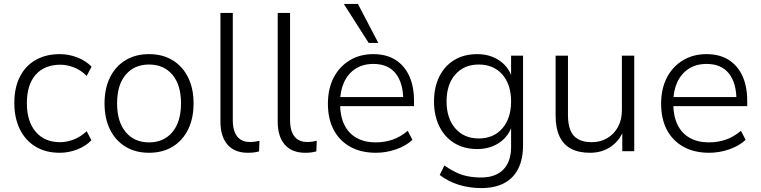

<svg xmlns="http://www.w3.org/2000/svg" viewBox="-20 -771 3879 979"><path d="M285 8Q213 8 161 -23.5Q109 -55 81 -112.5Q53 -170 53 -246Q53 -323 81 -379Q109 -435 161.5 -465Q214 -495 285 -495Q331 -495 374.5 -478Q418 -461 447 -431L422 -384Q392 -414 356.5 -427.5Q321 -441 288 -441Q207 -441 162 -390Q117 -339 117 -245Q117 -152 162 -99Q207 -46 287 -46Q320 -46 355.5 -59.5Q391 -73 422 -102L446 -56Q418 -26 374 -9Q330 8 285 8Z M740 8Q671 8 620 -23Q569 -54 541 -110.5Q513 -167 513 -244Q513 -320 541 -376.5Q569 -433 620 -464Q671 -495 740 -495Q809 -495 860 -464Q911 -433 939 -376.5Q967 -320 967 -244Q967 -167 939 -110.5Q911 -54 860 -23Q809 8 740 8ZM740 -45Q815 -45 859 -97.5Q903 -150 903 -244Q903 -338 859 -390Q815 -442 740 -442Q665 -442 621 -390Q577 -338 577 -244Q577 -150 621 -97.5Q665 -45 740 -45Z M1244 8Q1176 8 1140 -33.5Q1104 -75 1104 -151V-705H1167V-158Q1167 -122 1177 -97Q1187 -72 1206.5 -59.5Q1226 -47 1254 -47Q1267 -47 1279 -48.5Q1291 -50 1303 -53L1301 1Q1286 5 1272.5 6.5Q1259 8 1244 8Z M1536 8Q1468 8 1432 -33.5Q1396 -75 1396 -151V-705H1459V-158Q1459 -122 1469 -97Q1479 -72 1498.5 -59.5Q1518 -47 1546 -47Q1559 -47 1571 -48.5Q1583 -50 1595 -53L1593 1Q1578 5 1564.5 6.5Q1551 8 1536 8Z M1897 8Q1822 8 1767 -22Q1712 -52 1682 -108Q1652 -164 1652 -242Q1652 -318 1681 -374.5Q1710 -431 1762.5 -463Q1815 -495 1883 -495Q1950 -495 1996 -466Q2042 -437 2066.5 -384Q2091 -331 2091 -257V-230H1697V-276H2054L2036 -262Q2036 -348 1997.5 -396.5Q1959 -445 1884 -445Q1830 -445 1792 -420Q1754 -395 1734 -351Q1714 -307 1714 -249V-243Q1714 -180 1735.5 -135.5Q1757 -91 1798 -68Q1839 -45 1896 -45Q1940 -45 1980.5 -58.5Q2021 -72 2059 -104L2083 -58Q2050 -27 1999.5 -9.5Q1949 8 1897 8ZM1860 -552 1733 -751H1805L1909 -552Z M2434 188Q2373 188 2318.5 171Q2264 154 2222 121L2246 73Q2276 94 2305.5 108Q2335 122 2366.5 128Q2398 134 2433 134Q2507 134 2546.5 93.5Q2586 53 2586 -22V-139H2593Q2578 -80 2529 -45.5Q2480 -11 2414 -11Q2346 -11 2296.5 -41.5Q2247 -72 2220 -127Q2193 -182 2193 -254Q2193 -326 2220 -380.5Q2247 -435 2296.5 -465Q2346 -495 2414 -495Q2480 -495 2529 -460.5Q2578 -426 2593 -367H2586V-487H2647V-31Q2647 40 2622.5 89Q2598 138 2550.5 163Q2503 188 2434 188ZM2421 -65Q2497 -65 2541.5 -116.5Q2586 -168 2586 -254Q2586 -340 2541.5 -391Q2497 -442 2421 -442Q2346 -442 2301.5 -391Q2257 -340 2257 -254Q2257 -168 2301.5 -116.5Q2346 -65 2421 -65Z M2989 8Q2930 8 2891 -13Q2852 -34 2832.5 -76.5Q2813 -119 2813 -181V-487H2876V-184Q2876 -139 2888 -108Q2900 -77 2927.5 -61.5Q2955 -46 2997 -46Q3042 -46 3077 -67Q3112 -88 3131.5 -124.5Q3151 -161 3151 -209V-487H3214V0H3153V-115H3163Q3142 -56 3096 -24Q3050 8 2989 8Z M3596 8Q3521 8 3466 -22Q3411 -52 3381 -108Q3351 -164 3351 -242Q3351 -318 3380 -374.5Q3409 -431 3461.5 -463Q3514 -495 3582 -495Q3649 -495 3695 -466Q3741 -437 3765.5 -384Q3790 -331 3790 -257V-230H3396V-276H3753L3735 -262Q3735 -348 3696.5 -396.5Q3658 -445 3583 -445Q3529 -445 3491 -420Q3453 -395 3433 -351Q3413 -307 3413 -249V-243Q3413 -180 3434.5 -135.5Q3456 -91 3497 -68Q3538 -45 3595 -45Q3639 -45 3679.5 -58.5Q3720 -72 3758 -104L3782 -58Q3749 -27 3698.5 -9.5Q3648 8 3596 8Z"/></svg>

Font: Nunito Sans 11pt Light
Style: Regular
Weight: 300
Version: Version 3.101;gftools[0.9.27]